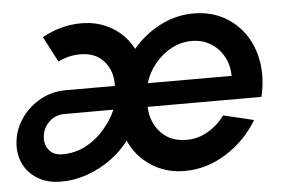

<svg xmlns="http://www.w3.org/2000/svg" viewBox="-80 -574 996 648"><g transform="rotate(-5 418.0 -250.5)"><path d="M102.5 12.5Q56.5 12.5 23.2 -7.8Q-10 -28 -25.8 -62.5Q-41.5 -97 -35.5 -140Q-30 -180.5 -5 -215.5Q20 -250.5 58.8 -272Q97.5 -293.5 144 -293.5H311Q313.5 -341.5 285.2 -375.8Q257 -410 203 -410Q164.5 -410 128.5 -392L83.5 -478.5Q147 -514 216 -514Q274.5 -514 320.2 -486.5Q366 -459 390 -412Q428.5 -458 482.5 -486Q536.5 -514 595.5 -514Q653.5 -514 698 -490Q742.5 -466 770.5 -424.2Q798.5 -382.5 806.8 -328.5Q815 -274.5 800.5 -213.5H415Q417 -161 449.5 -126Q482 -91 537 -91Q574.5 -91 608.2 -110.2Q642 -129.5 666.5 -162.5L769 -138Q729.5 -71.5 663 -29.2Q596.5 13 521.5 13Q457 13 407.5 -19.8Q358 -52.5 334.5 -106Q310.5 -73.5 274 -46.5Q237.5 -19.5 193.2 -3.5Q149 12.5 102.5 12.5ZM422.5 -293H706.5Q706.5 -328.5 690.5 -358Q674.5 -387.5 646.5 -404.8Q618.5 -422 582.5 -422Q546.5 -422 514.2 -405Q482 -388 457.8 -358.8Q433.5 -329.5 422.5 -293ZM115 -79Q159.5 -79 197.5 -100Q235.5 -121 261.5 -154Q284.5 -180 299 -214H133Q103.5 -214 82.2 -194.5Q61 -175 57.5 -147Q53.5 -120.5 68.5 -99.8Q83.5 -79 115 -79Z"/></g></svg>

Font: Urbanist SemiBold
Style: Italic
Weight: 600
Italic angle: -8°
Designer: Corey Hu
Foundry: Corey Hu
Version: Version 1.321; ttfautohint (v1.8.4.7-5d5b)